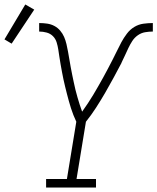

<svg xmlns="http://www.w3.org/2000/svg" viewBox="-70 -838 703 858"><path d="M136 0V-38H229L271 -294Q264 -309 258 -324Q252 -339 247 -355Q242 -371 237.5 -387Q233 -403 229 -419Q225 -435 221 -451Q217 -467 213.5 -483.5Q210 -500 207 -516.5Q204 -533 201 -549.5Q198 -566 195.5 -583Q193 -600 190.5 -616.5Q188 -633 183 -649Q178 -665 166.5 -676.5Q155 -688 138.5 -692.5Q122 -697 105 -697V-735Q123 -735 140.5 -732.5Q158 -730 173 -722Q188 -714 199 -701Q210 -688 216.5 -673Q223 -658 227 -641Q231 -624 234 -607Q237 -590 240 -572.5Q243 -555 246 -538Q249 -521 252.5 -504.5Q256 -488 259.5 -471Q263 -454 267 -437.5Q271 -421 276 -404Q281 -387 286 -371Q291 -355 297 -339Q310 -357 322.5 -376Q335 -395 346.5 -414Q358 -433 369 -452.5Q380 -472 391 -491.5Q402 -511 412 -530.5Q422 -550 432.5 -570Q443 -590 452.5 -610Q462 -630 472.5 -649.5Q483 -669 497 -687.5Q511 -706 530 -717.5Q549 -729 570.5 -732Q592 -735 613 -735V-697Q596 -697 578.5 -694Q561 -691 546 -680.5Q531 -670 521 -654.5Q511 -639 503.5 -623Q496 -607 488.5 -590.5Q481 -574 473 -558V-557Q455 -523 437 -489.5Q419 -456 399.5 -422.5Q380 -389 359 -356.5Q338 -324 314 -294L272 -38H359V0ZM-18 -643 -50 -662 43 -818 83 -795Z"/></svg>

Font: Iosevka Slab XLtEx
Style: Italic
Weight: 200
Width: 7
Italic angle: -9°
Monospace: yes
Designer: Belleve Invis
Foundry: Belleve Invis
Version: Version 11.1.0; ttfautohint (v1.8.3)